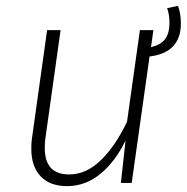

<svg xmlns="http://www.w3.org/2000/svg" viewBox="-20 -625 638 656"><path d="M491 -432 430 0H393L409 -145Q374 -73 323 -31Q272 11 209 11Q151 11 119 -22.5Q87 -56 87 -116Q87 -139 89 -151L141 -522H187L135 -152Q133 -140 133 -119Q133 -29 216 -29Q275 -29 325 -78Q375 -127 414 -209L458 -522H504L496 -464Q530 -472 544.5 -492Q559 -512 559 -546Q559 -576 551 -597L588 -605Q598 -579 598 -545Q598 -445 491 -432Z"/></svg>

Font: Fira Sans ExtraLight
Style: Italic
Weight: 275
Italic angle: -8°
Designer: Carrois Corporate & Edenspiekermann AG
Foundry: Carrois Corporate GbR & Edenspiekermann AG
Version: Version 4.203